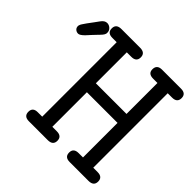

<svg xmlns="http://www.w3.org/2000/svg" viewBox="-249 -789 939 939"><g transform="rotate(45 220.5 -319.5)"><path d="M-84 -499Q-84 -501 -83.5 -503Q-83 -505 -82 -507.5Q-81 -510 -80 -512.5Q-79 -515 -76 -519Q-73 -523 -70.5 -527Q-68 -531 -63 -538Q-58 -545 -53 -551.5Q-48 -558 -40 -569Q-32 -580 -24 -591Q-10 -611 7 -611Q20 -611 30.5 -601.5Q41 -592 41 -578Q41 -574 40.5 -571Q40 -568 37.5 -563.5Q35 -559 32 -555.5Q29 -552 23 -545.5Q17 -539 11 -533Q5 -527 -6 -515Q-17 -503 -27 -492Q-46 -473 -57 -473Q-68 -473 -76 -480Q-84 -487 -84 -499ZM-84 -499Q-84 -501 -83.5 -503Q-83 -505 -82 -507.5Q-81 -510 -80 -512.5Q-79 -515 -76 -519Q-73 -523 -70.5 -527Q-68 -531 -63 -538Q-58 -545 -53 -551.5Q-48 -558 -40 -569Q-32 -580 -24 -591Q-10 -611 7 -611Q20 -611 30.5 -601.5Q41 -592 41 -578Q41 -574 40.5 -571Q40 -568 37.5 -563.5Q35 -559 32 -555.5Q29 -552 23 -545.5Q17 -539 11 -533Q5 -527 -6 -515Q-17 -503 -27 -492Q-46 -473 -57 -473Q-68 -473 -76 -480Q-84 -487 -84 -499ZM75 -62H106V-577H76Q41 -577 41 -608Q41 -639 77 -639H206Q242 -639 242 -608Q242 -577 207 -577H176V-363H388V-577H358Q323 -577 323 -607Q323 -639 358 -639H489Q524 -639 524 -608Q524 -577 489 -577H459V-62H489Q524 -62 524 -31Q524 0 488 0H358Q323 0 323 -31Q323 -62 358 -62H388V-301H176V-62H207Q242 -62 242 -31Q242 0 206 0H76Q41 0 41 -31Q41 -62 75 -62Z"/></g></svg>

Font: CMU Typewriter Text
Style: Regular
Weight: 500
Monospace: yes
Version: Version 0.7.0